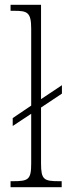

<svg xmlns="http://www.w3.org/2000/svg" viewBox="-20 -780 284 800"><path d="M24 0H237V-25H227C163 -25 151 -31 151 -99V-332L238 -390V-425L151 -367V-760H24V-735H39C94 -735 110 -729 110 -660V-340L33 -288V-255L110 -306V-99C110 -31 98 -25 33 -25H24Z"/></svg>

Font: Noto Serif Armenian Condensed ExtraLight
Style: Regular
Weight: 200
Width: 3
Designer: Monotype Design Team
Foundry: Monotype Imaging Inc.
Version: Version 2.008